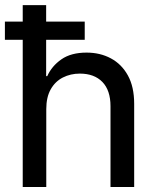

<svg xmlns="http://www.w3.org/2000/svg" viewBox="-24 -748 623 768"><path d="M161.1 -311.5V0H66.9V-727.5H160.6V-443.4H165Q183.1 -483.9 221.7 -510.7Q260.3 -537.6 322.3 -537.6Q376.5 -537.6 419.4 -514.6Q462.4 -491.7 487.5 -446.3Q512.7 -400.9 512.7 -332.5V0H418V-323.2Q418 -386.7 385.5 -420.2Q353 -453.6 295.4 -453.6Q258.3 -453.6 227.5 -438Q196.8 -422.4 179 -390.9Q161.1 -359.4 161.1 -311.5ZM-4.4 -588.9V-661.6H314.9V-588.9Z"/></svg>

Font: Inter Cardless Tabular
Style: Regular
Weight: 400
Designer: Rasmus Andersson
Foundry: rsms
Version: Version 4.000;git-4fc901f